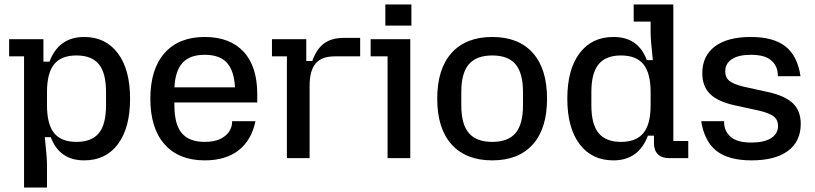

<svg xmlns="http://www.w3.org/2000/svg" viewBox="-20 -710 3659 862"><path d="M88 -457H21V-534H175V-433H202Q244 -544 358 -544Q454 -544 509 -471Q564 -398 564 -267Q564 -136 509.5 -63Q455 10 358 10Q247 10 208 -94H181Q191 -4 191 31V132H88ZM323 -73Q392 -73 424 -112.5Q456 -152 456 -237V-297Q456 -382 424 -421.5Q392 -461 323 -461Q255 -461 223 -421.5Q191 -382 191 -297V-237Q191 -152 223 -112.5Q255 -73 323 -73Z M655 -267Q655 -400 719 -472Q783 -544 899 -544Q1012 -544 1073.5 -478Q1135 -412 1135 -287V-250H763V-237Q763 -152 796 -112.5Q829 -73 899 -73Q942 -73 969.5 -86.5Q997 -100 1009.5 -120.5Q1022 -141 1022 -161V-166H1127Q1109 -80 1051 -35Q993 10 899 10Q783 10 719 -62Q655 -134 655 -267ZM1035 -318Q1031 -393 998.5 -428.5Q966 -464 899 -464Q833 -464 800 -428.5Q767 -393 763 -318Z M1268 -457H1201V-534H1355V-436H1382Q1401 -490 1435 -515Q1469 -540 1524 -540H1597V-457H1483Q1424 -457 1397 -425Q1370 -393 1370 -324V0H1268Z M1720 -457H1644V-534H1822V0H1720ZM1710 -690H1827V-595H1710Z M1943 -267Q1943 -401 2007.5 -472.5Q2072 -544 2190 -544Q2308 -544 2372 -472.5Q2436 -401 2436 -267Q2436 -133 2372 -61.5Q2308 10 2190 10Q2072 10 2007.5 -61.5Q1943 -133 1943 -267ZM2190 -73Q2261 -73 2294.5 -112.5Q2328 -152 2328 -237V-297Q2328 -382 2294.5 -421.5Q2261 -461 2190 -461Q2119 -461 2085 -421.5Q2051 -382 2051 -297V-237Q2051 -152 2085 -112.5Q2119 -73 2190 -73Z M2527 -267Q2527 -398 2582 -471Q2637 -544 2734 -544Q2790 -544 2827 -518.5Q2864 -493 2884 -440H2911Q2901 -530 2901 -566V-613H2825V-690H3003V-77H3070V0H2984Q2951 0 2933.5 -17.5Q2916 -35 2916 -68V-101H2889Q2847 10 2734 10Q2637 10 2582 -63Q2527 -136 2527 -267ZM2768 -73Q2836 -73 2868.5 -112.5Q2901 -152 2901 -237V-297Q2901 -382 2868.5 -421.5Q2836 -461 2768 -461Q2700 -461 2667.5 -421.5Q2635 -382 2635 -297V-237Q2635 -152 2667.5 -112.5Q2700 -73 2768 -73Z M3128 -166H3231V-161Q3231 -122 3260 -96Q3289 -70 3354 -70Q3410 -70 3441.5 -89.5Q3473 -109 3473 -145Q3473 -172 3454 -187Q3435 -202 3389 -213L3279 -237Q3202 -254 3167.5 -288.5Q3133 -323 3133 -381Q3133 -459 3189.5 -501.5Q3246 -544 3351 -544Q3452 -544 3506 -502Q3560 -460 3574 -368H3472V-373Q3472 -412 3443.5 -438Q3415 -464 3351 -464Q3296 -464 3266 -444.5Q3236 -425 3236 -389Q3236 -362 3254.5 -347Q3273 -332 3318 -321L3427 -297Q3505 -280 3540 -246Q3575 -212 3575 -154Q3575 -75 3517.5 -32.5Q3460 10 3354 10Q3252 10 3197.5 -32Q3143 -74 3128 -166Z"/></svg>

Font: Mozilla Headline BETA
Style: Regular
Weight: 400
Designer: Studio DRAMA
Foundry: Studio DRAMA
Version: Version 0.100